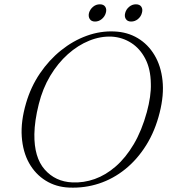

<svg xmlns="http://www.w3.org/2000/svg" viewBox="-20 -858 796 891"><path d="M510.5 -712Q571.5 -709.5 619.2 -681Q667 -652.5 697 -602.2Q727 -552 734.2 -484.5Q741.5 -417 721 -335.5Q700 -251 658.8 -184.8Q617.5 -118.5 561.5 -73.2Q505.5 -28 439.2 -6.2Q373 15.5 301 12.5Q240 10 192 -19.8Q144 -49.5 115 -101.2Q86 -153 81 -223.8Q76 -294.5 101 -379.5Q123 -455 165.2 -517.2Q207.5 -579.5 263.2 -624.2Q319 -669 382.5 -692Q446 -715 510.5 -712ZM315.5 -11.5Q368 -9 419.5 -27.2Q471 -45.5 517.2 -85.8Q563.5 -126 600.8 -189Q638 -252 661.5 -338Q671.5 -375 676.2 -408Q681 -441 680 -470Q679 -538 654.2 -585.5Q629.5 -633 588.8 -659Q548 -685 499 -688Q446.5 -690.5 394 -669.2Q341.5 -648 295 -606.5Q248.5 -565 213.2 -506.2Q178 -447.5 160 -375Q150 -335.5 145 -300.5Q140 -265.5 139.5 -235.5Q138 -127.5 187.5 -71.2Q237 -15 315.5 -11.5ZM421 -758Q404 -758 396.5 -769.8Q389 -781.5 393 -798Q398 -815 411.8 -826.5Q425.5 -838 443.5 -838Q461 -838 468.5 -826.5Q476 -815 471 -798Q466.5 -781.5 452.5 -769.8Q438.5 -758 421 -758ZM588.5 -758Q571.5 -758 564 -769.8Q556.5 -781.5 561 -798Q565.5 -815 579.5 -826.5Q593.5 -838 610.5 -838Q628.5 -838 636 -826.5Q643.5 -815 638.5 -798Q634.5 -781.5 620.5 -769.8Q606.5 -758 588.5 -758Z"/></svg>

Font: Fraunces ExtraLight
Style: Italic
Weight: 250
Italic angle: -16°
Version: Version 1.000;[b76b70a41]